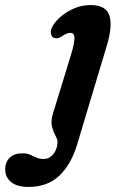

<svg xmlns="http://www.w3.org/2000/svg" viewBox="-148 -494 490 759"><path d="M274.5 -314.5 157 77Q133 156.5 86.2 200.8Q39.5 245 -35.5 245Q-80.5 245 -104 225.8Q-127.5 206.5 -127.5 175Q-127.5 147.5 -109.8 129.8Q-92 112 -59.5 112Q-42 112 -29.2 117.5Q-16.5 123 -4.2 128.8Q8 134.5 24.5 134.5Q46 134.5 61.5 117Q77 99.5 79.5 70.5Q80 58.5 71.8 43.5Q63.5 28.5 57.8 8Q52 -12.5 60.5 -42L135 -285.5Q145 -318.5 146.2 -341.2Q147.5 -364 130 -364Q115 -364 94.5 -349Q85 -343 77.5 -342.8Q70 -342.5 63.5 -345Q54.5 -350.5 53 -363.2Q51.5 -376 60.5 -391.5Q72 -411.5 94.8 -430.5Q117.5 -449.5 147.5 -461.8Q177.5 -474 209.5 -474Q271.5 -474 284.5 -432.5Q297.5 -391 274.5 -314.5Z"/></svg>

Font: Fraunces 9pt SuperSoft SemiBold
Style: Italic
Weight: 600
Italic angle: -16°
Version: Version 1.000;[0bf87f6ff]